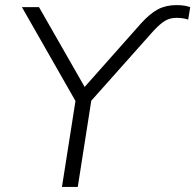

<svg xmlns="http://www.w3.org/2000/svg" viewBox="-20 -733 766 753"><path d="M223 0 276 -337 66 -705H133L312 -392L532 -640Q568 -680 599.5 -696.5Q631 -713 672 -713Q704 -713 726 -705L718 -656Q699 -663 672 -663Q647 -663 627.5 -651.5Q608 -640 582 -612L338 -338L285 0Z"/></svg>

Font: Nunito Sans Light
Style: Italic
Weight: 300
Italic angle: -9°
Designer: Vernon Adams
Foundry: Vernon Adams
Version: Version 3.006; ttfautohint (v1.8.3)